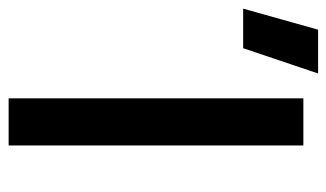

<svg xmlns="http://www.w3.org/2000/svg" viewBox="-302 -596 775 456"><g transform="rotate(90 86.0 -367.5)"><path d="M91 0V-700H203V0ZM-122 -557 -72 -735H32L-28 -557Z"/></g></svg>

Font: Geologica
Style: Regular
Weight: 400
Designer: Sindre Bremnes, Frode Helland
Foundry: Monokrom Skriftforlag AS
Version: Version 1.010; ttfautohint (v1.8.4.7-5d5b);gftools[0.9.28]